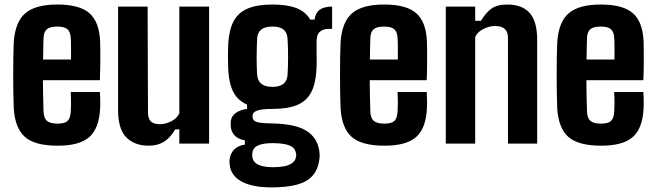

<svg xmlns="http://www.w3.org/2000/svg" viewBox="-20 -629 2872 841"><path d="M232.9 9.2Q132.1 9.2 88.8 -29.5Q45.6 -68.3 40.3 -154.3Q39 -181.4 38.4 -220.8Q37.8 -260.1 37.8 -302.6Q37.8 -345.1 38.5 -382.7Q39.2 -420.2 40.3 -444Q46.3 -533.1 90.9 -571.1Q135.5 -609.2 231.1 -609.2Q327.7 -609.2 371.1 -571.7Q414.4 -534.2 418.5 -449.2Q419 -437.2 419.3 -408.3Q419.5 -379.5 419.3 -344.1Q419 -308.7 417.5 -277.8H168Q168 -245.2 168.8 -211.1Q169.5 -177 170.7 -140Q171.7 -111.6 185.7 -99.5Q199.7 -87.5 232.4 -87.5Q263.8 -87.5 276.1 -99.5Q288.5 -111.6 290 -140.8Q291 -155.9 291.1 -176.8Q291.2 -197.7 289.7 -225.9H417.5Q418.5 -216.7 419 -193.7Q419.5 -170.8 418.5 -154.3Q414.3 -66.9 371.3 -28.9Q328.3 9.2 232.9 9.2ZM168.7 -368.1H291Q291.1 -388.4 291.2 -408Q291.2 -427.6 290.9 -442.2Q290.6 -456.9 290 -462.9Q288.4 -489.9 275.1 -501.3Q261.8 -512.6 231.1 -512.6Q198.2 -512.6 185 -500.8Q171.7 -489 170.7 -462.9Q170.2 -438.6 169.5 -414.7Q168.7 -390.8 168.7 -368.1Z M631.5 9.2Q569.4 9.2 533.3 -27.2Q497.2 -63.6 497.2 -147V-600H626.6L628.2 -136.1Q628.2 -109.7 640.6 -97.4Q653 -85 680.4 -85Q706.1 -85 730.9 -98Q755.6 -110.9 765.5 -132.8V-600H895.9V0H765.5V-62.2H747.3Q725 -24 697.1 -7.4Q669.3 9.2 631.5 9.2Z M1168.7 191.8Q1090 191.8 1043.3 168.7Q996.6 145.6 987.4 101.9Q986.2 95 985.4 85.4Q984.6 75.8 985.7 68.6Q989.2 42 1006.6 25Q1024.1 8.1 1052.6 4.5V-14.1Q1024.3 -19.4 1009.5 -33.8Q994.7 -48.3 991.3 -70.5Q990.2 -79.3 990.4 -85.7Q990.7 -92.2 991.2 -99.4Q993.8 -120.7 1013 -134.4Q1032.3 -148 1062.2 -152V-170.9Q1022.1 -188.5 1002.9 -224.5Q983.7 -260.5 980.1 -317.7Q979.5 -334 979 -350.9Q978.5 -367.8 978.5 -384.2Q978.5 -400.6 979 -415.8Q979.5 -431 980.1 -443.8Q984.6 -503.3 1005.3 -539.6Q1025.9 -575.8 1067.3 -592.5Q1108.6 -609.2 1173.9 -609.2Q1238.1 -609.2 1278.5 -593.5Q1318.9 -577.8 1339 -543.1H1357.7Q1361.7 -572.6 1380.4 -586.3Q1399.1 -600 1434.7 -600V-502.5H1420.1Q1395.5 -502.5 1381.1 -490.1Q1366.7 -477.7 1366.7 -446.3V-418.7Q1366.7 -411 1366.8 -399.3Q1366.8 -387.5 1367 -373.5Q1367.2 -359.5 1367 -345.1Q1366.7 -330.7 1365.7 -317.7Q1361.7 -258.2 1341.4 -221.7Q1321.1 -185.2 1280.3 -168.6Q1239.5 -151.9 1173.7 -151.9Q1128.2 -152 1107.3 -144.9Q1086.4 -137.8 1086.4 -121.6V-117.9Q1086.5 -107.1 1093.2 -100.8Q1099.9 -94.6 1118.2 -91.7Q1136.6 -88.9 1172.5 -88.3Q1272.1 -86.4 1320.3 -57.2Q1368.6 -27.9 1378.4 30.1Q1379.6 37.7 1380 49Q1380.4 60.2 1378.4 72.4Q1372.2 115.5 1347.9 142Q1323.6 168.6 1279.1 180.2Q1234.5 191.8 1168.7 191.8ZM1176.1 103.4Q1204.3 103.4 1225.2 99.2Q1246.1 95 1258.9 85.9Q1271.8 76.8 1275.3 63.5Q1277.8 55.6 1277.4 48.8Q1277 41.9 1274.5 34.8Q1271.2 22.1 1259 14.1Q1246.7 6.1 1226.3 2.1Q1205.8 -1.9 1176.1 -2Q1137.7 -2.3 1114.6 6.2Q1091.4 14.7 1086.4 35.3Q1084.7 43.5 1084.7 50.3Q1084.7 57.1 1086.4 63.7Q1089.8 77.7 1101.5 86.4Q1113.2 95.1 1132 99.2Q1150.7 103.4 1176.1 103.4ZM1173.9 -248.5Q1205.1 -248.5 1221.4 -261.8Q1237.8 -275 1239.5 -300.1Q1240.5 -315.5 1241.2 -336Q1241.9 -356.6 1241.9 -378.5Q1241.9 -400.5 1241.2 -422Q1240.4 -443.5 1239.4 -460.7Q1237.9 -486.3 1222 -499.5Q1206.2 -512.6 1174 -512.6Q1140.4 -512.6 1123.9 -499.2Q1107.3 -485.8 1106.1 -458.6Q1105.6 -440.8 1104.9 -420.4Q1104.2 -400 1104.1 -378.8Q1104.1 -357.7 1104.6 -338.1Q1105.1 -318.6 1106.1 -303.1Q1107.7 -276.3 1124.2 -262.4Q1140.7 -248.5 1173.9 -248.5Z M1664.4 9.2Q1563.6 9.2 1520.3 -29.5Q1477.1 -68.3 1471.8 -154.3Q1470.5 -181.4 1469.9 -220.8Q1469.3 -260.1 1469.3 -302.6Q1469.3 -345.1 1470 -382.7Q1470.7 -420.2 1471.8 -444Q1477.8 -533.1 1522.4 -571.1Q1567 -609.2 1662.6 -609.2Q1759.2 -609.2 1802.6 -571.7Q1845.9 -534.2 1850 -449.2Q1850.5 -437.2 1850.8 -408.3Q1851 -379.5 1850.8 -344.1Q1850.5 -308.7 1849 -277.8H1599.5Q1599.5 -245.2 1600.3 -211.1Q1601 -177 1602.2 -140Q1603.2 -111.6 1617.2 -99.5Q1631.2 -87.5 1663.9 -87.5Q1695.3 -87.5 1707.6 -99.5Q1720 -111.6 1721.5 -140.8Q1722.5 -155.9 1722.6 -176.8Q1722.7 -197.7 1721.2 -225.9H1849Q1850 -216.7 1850.5 -193.7Q1851 -170.8 1850 -154.3Q1845.8 -66.9 1802.8 -28.9Q1759.8 9.2 1664.4 9.2ZM1600.2 -368.1H1722.5Q1722.6 -388.4 1722.7 -408Q1722.7 -427.6 1722.4 -442.2Q1722.1 -456.9 1721.5 -462.9Q1719.9 -489.9 1706.6 -501.3Q1693.3 -512.6 1662.6 -512.6Q1629.7 -512.6 1616.5 -500.8Q1603.2 -489 1602.2 -462.9Q1601.7 -438.6 1601 -414.7Q1600.2 -390.8 1600.2 -368.1Z M1932.7 0V-600H2061.4V-538H2086.8Q2107.2 -572.6 2132.1 -590.9Q2156.9 -609.2 2202.7 -609.2Q2265.9 -609.2 2299.4 -573Q2332.9 -536.8 2333 -453.1V0H2205.1L2204.9 -464.1Q2204.8 -490.4 2190.5 -502.7Q2176.2 -515.1 2148.7 -515.1Q2123.9 -515.1 2097.6 -502.2Q2071.4 -489.3 2061.4 -467.2V0Z M2613.4 9.2Q2512.6 9.2 2469.3 -29.5Q2426.1 -68.3 2420.8 -154.3Q2419.5 -181.4 2418.9 -220.8Q2418.3 -260.1 2418.3 -302.6Q2418.3 -345.1 2419 -382.7Q2419.7 -420.2 2420.8 -444Q2426.8 -533.1 2471.4 -571.1Q2516 -609.2 2611.6 -609.2Q2708.2 -609.2 2751.6 -571.7Q2794.9 -534.2 2799 -449.2Q2799.5 -437.2 2799.8 -408.3Q2800 -379.5 2799.8 -344.1Q2799.5 -308.7 2798 -277.8H2548.5Q2548.5 -245.2 2549.3 -211.1Q2550 -177 2551.2 -140Q2552.2 -111.6 2566.2 -99.5Q2580.2 -87.5 2612.9 -87.5Q2644.3 -87.5 2656.6 -99.5Q2669 -111.6 2670.5 -140.8Q2671.5 -155.9 2671.6 -176.8Q2671.7 -197.7 2670.2 -225.9H2798Q2799 -216.7 2799.5 -193.7Q2800 -170.8 2799 -154.3Q2794.8 -66.9 2751.8 -28.9Q2708.8 9.2 2613.4 9.2ZM2549.2 -368.1H2671.5Q2671.6 -388.4 2671.7 -408Q2671.7 -427.6 2671.4 -442.2Q2671.1 -456.9 2670.5 -462.9Q2668.9 -489.9 2655.6 -501.3Q2642.3 -512.6 2611.6 -512.6Q2578.7 -512.6 2565.5 -500.8Q2552.2 -489 2551.2 -462.9Q2550.7 -438.6 2550 -414.7Q2549.2 -390.8 2549.2 -368.1Z"/></svg>

Font: Big Shoulders Thin
Style: Regular
Weight: 100
Version: Version 2.002